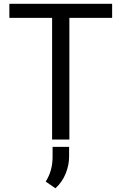

<svg xmlns="http://www.w3.org/2000/svg" viewBox="-20 -731 636 1006"><path d="M343.5 0H253V-637.5H29V-711H567.5V-637.5H343.5ZM270.5 255.5 219.5 220.5Q255.5 163.5 255.5 92.5V38.5H342V91Q342 134 324.2 178.2Q306.5 222.5 270.5 255.5Z"/></svg>

Font: Roberto Sans
Style: Regular
Weight: 400
Designer: Google (font) & Cristiano Sobral (main changes)
Version: Version 1.500; ttfautohint (v1.8.4.7-5d5b-dirty)